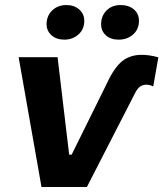

<svg xmlns="http://www.w3.org/2000/svg" viewBox="-20 -749 654 769"><path d="M328 0H146.2L54.6 -520H210.6L257 -129.6H267L408.6 -416Q437.6 -478.4 469.2 -503.9Q500.8 -529.4 547.8 -529.4Q578.2 -529.4 614.2 -519.4L593.8 -402.8Q579.8 -409.8 567 -409.8Q552 -409.8 541.1 -402.2Q530.2 -394.6 521.4 -377ZM166.6 -652Q166.6 -685.6 189.1 -707.2Q211.6 -728.8 245.8 -728.8Q276.8 -728.8 297.2 -711.1Q317.6 -693.4 317.6 -665.8Q317.6 -631.8 294.2 -611Q270.8 -590.2 237.8 -590.2Q206 -590.2 186.3 -607.8Q166.6 -625.4 166.6 -652ZM385 -652Q385 -685.6 406.9 -707.2Q428.8 -728.8 462.4 -728.8Q495.8 -728.8 516.2 -711.4Q536.6 -694 536.6 -665.8Q536.6 -631.8 513.2 -611Q489.8 -590.2 455 -590.2Q423.2 -590.2 404.1 -607.5Q385 -624.8 385 -652Z"/></svg>

Font: Fixel Italic Variable 20240409 Display Thin
Style: Italic
Weight: 100
Italic angle: -10°
Designer: AlfaBravo + MacPaw
Foundry: Kyrylo Tkachov, Marchela Mozhyna, Serhii Makarenko, Maria Weinstein, Zakhar Kryvoshyya
Version: Version 1.211;Glyphs 3.2 (3225)